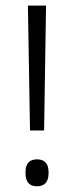

<svg xmlns="http://www.w3.org/2000/svg" viewBox="-20 -659 266 688"><path d="M138 -191.5H87.5L80 -639H145ZM112.5 8.5Q91.5 8.5 81.5 -3.5Q71.5 -15.5 71.5 -37.5V-42.5Q71.5 -64.5 81.5 -76.2Q91.5 -88 112.5 -88Q133.5 -88 143.8 -76.2Q154 -64.5 154 -42.5V-37.5Q154 -15.5 143.8 -3.5Q133.5 8.5 112.5 8.5Z"/></svg>

Font: Anek Bangla Light
Style: Regular
Weight: 300
Designer: Sulekha Rajkumar (Bangla), Yesha Goshar (Latin)
Foundry: Ek Type
Version: Version 1.003